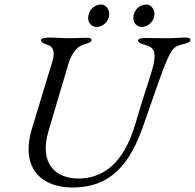

<svg xmlns="http://www.w3.org/2000/svg" viewBox="-20 -820 867 854"><path d="M409 -700C439 -700 466 -727 466 -757C466 -779 451 -800 430 -800C397 -800 372 -772 372 -739C372 -719 388 -700 409 -700ZM610 -700C640 -700 667 -727 667 -757C667 -779 652 -800 631 -800C598 -800 573 -772 573 -739C573 -719 589 -700 610 -700ZM301 14C480 14 559 -99 615 -254C648 -346 676 -432 704 -506C742 -608 756 -614 789 -622C812 -627 826 -633 827 -642C828 -650 819 -653 803 -653C782 -653 757 -650 727 -650L625 -651C609 -651 594 -648 594 -640C594 -631 608 -625 620 -622C668 -609 685 -593 646 -474C633 -434 604 -344 582 -269C545 -143 474 -26 328 -26C230 -26 152 -90 196 -238L284 -535C300 -590 329 -615 350 -621C373 -628 386 -632 387 -641C388 -649 380 -652 364 -652C344 -652 318 -650 289 -650C254 -650 228 -653 200 -653C184 -653 162 -650 162 -642C162 -633 173 -626 193 -620C212 -614 228 -595 213 -547L123 -251C66 -65 172 14 301 14Z"/></svg>

Font: EB Garamond
Style: Italic
Weight: 400
Italic angle: -17.2°
Designer: Georg Duffner and Octavio Pardo
Foundry: Georg Duffner
Version: Version 1.000;PS 001.000;hotconv 1.0.88;makeotf.lib2.5.64775